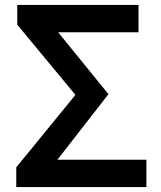

<svg xmlns="http://www.w3.org/2000/svg" viewBox="-20 -759 654 779"><path d="M46 0V-80L286 -374L50 -659V-739H542V-628H216L420 -377L213 -111H574V0Z"/></svg>

Font: Noto Sans TC SemiBold
Style: Regular
Weight: 600
Designer: Ryoko NISHIZUKA  (kana, bopomofo & ideographs); Paul D. Hunt (Latin, Greek & Cyrillic); Sandoll Communications , Soo-you
Foundry: Adobe
Version: Version 2.004-H2;hotconv 1.0.118;makeotfexe 2.5.65603